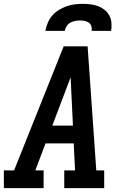

<svg xmlns="http://www.w3.org/2000/svg" viewBox="-27 -975 647 995"><path d="M-7 0V-92H46L303 -735H427L472 -92H513V0H306V-92H362L355 -232H209L156 -92H199V0ZM244 -324H351L343 -490Q342 -511 341 -532Q340 -553 339 -575Q331 -553 323 -532Q315 -511 307 -490ZM208 -815Q212 -836 220.5 -856.5Q229 -877 243.5 -894Q258 -911 277.5 -923Q297 -935 318 -942.5Q339 -950 360 -952.5Q381 -955 402 -955Q423 -955 443 -952.5Q463 -950 481.5 -943Q500 -936 515.5 -923.5Q531 -911 540 -894Q549 -877 550.5 -856.5Q552 -836 549 -815H448Q450 -827 446.5 -839Q443 -851 433.5 -857.5Q424 -864 412 -866.5Q400 -869 388 -869Q375 -869 362 -866.5Q349 -864 337.5 -857.5Q326 -851 318.5 -839.5Q311 -828 309 -815Z"/></svg>

Font: Iosevka Slab SmBdExObl
Style: Regular
Weight: 600
Width: 7
Italic angle: -9°
Monospace: yes
Designer: Belleve Invis
Foundry: Belleve Invis
Version: Version 11.1.0; ttfautohint (v1.8.3)